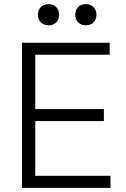

<svg xmlns="http://www.w3.org/2000/svg" viewBox="-20 -906 607 926"><path d="M86 0V-700H509V-642H150V-380H481V-322H150V-58H513V0ZM394 -784Q371 -784 357 -798Q343 -812 343 -835Q343 -858 357 -872Q371 -886 394 -886Q417 -886 431 -872Q445 -858 445 -835Q445 -812 431 -798Q417 -784 394 -784ZM214 -784Q191 -784 177 -798Q163 -812 163 -835Q163 -858 177 -872Q191 -886 214 -886Q237 -886 251 -872Q265 -858 265 -835Q265 -812 251 -798Q237 -784 214 -784Z"/></svg>

Font: Space Grotesk Light
Style: Regular
Weight: 300
Designer: Florian Karsten
Foundry: Florian Karsten
Version: Version 2.000